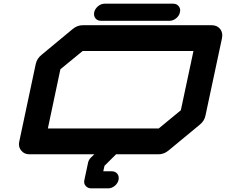

<svg xmlns="http://www.w3.org/2000/svg" viewBox="-20 -847 1240 1054"><path d="M972.7 -241.7 1042 -566.9H433.6L311.5 -466.8L242.7 -141.6H851.1ZM497.6 0H141.6Q112.3 0 96.2 -21Q84 -35.6 84 -55.2Q84 -62.5 85.9 -70.8L176.3 -496.1Q182.6 -525.4 208 -545.9L379.4 -688Q404.3 -708.5 433.6 -708.5H1142.6Q1171.9 -708.5 1188.5 -688Q1200.2 -672.4 1200.2 -652.8Q1200.2 -645.5 1198.7 -637.7L1107.9 -212.4Q1102.1 -183.1 1076.7 -162.6L904.8 -20.5Q879.9 0 850.1 0H617.2L553.7 63L546.9 93.3H593.8Q612.8 93.3 624 106.9Q631.8 117.2 631.8 130.4Q631.8 134.8 630.9 140.1Q626.5 159.7 609.9 173.3Q593.3 187 574.2 187H480.5Q461.4 187 450.2 173.3Q441.9 163.6 441.9 150.9Q441.9 145.5 443.4 140.1L463.4 46.4Q466.8 29.8 479.5 17.6ZM931.2 -826.7Q950.2 -826.7 960.9 -813Q969.2 -802.7 969.2 -790Q969.2 -785.2 967.8 -779.8Q963.9 -760.3 947 -746.6Q930.2 -732.9 911.1 -732.9H534.2Q514.6 -732.9 503.9 -746.6Q496.1 -756.8 496.1 -770Q496.1 -774.4 497.1 -779.8Q501.5 -798.8 518.1 -812.7Q534.7 -826.7 554.2 -826.7Z"/></svg>

Font: Robtronika
Style: Italic
Weight: 400
Italic angle: -12°
Designer: GGBot
Version: 1.00